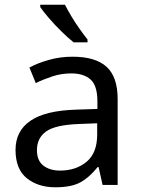

<svg xmlns="http://www.w3.org/2000/svg" viewBox="-20 -786 601 816"><path d="M288 -545Q386 -545 433 -502Q480 -459 480 -365V0H416L399 -76H395Q360 -32 321.5 -11Q283 10 215 10Q142 10 94 -28.5Q46 -67 46 -149Q46 -229 109 -272.5Q172 -316 303 -320L394 -323V-355Q394 -422 365 -448Q336 -474 283 -474Q241 -474 203 -461.5Q165 -449 132 -433L105 -499Q140 -518 188 -531.5Q236 -545 288 -545ZM314 -259Q214 -255 175.5 -227Q137 -199 137 -148Q137 -103 164.5 -82Q192 -61 235 -61Q303 -61 348 -98.5Q393 -136 393 -214V-262ZM256 -766Q267 -744 283.5 -716.5Q300 -689 318.5 -663Q337 -637 352 -618V-606H293Q270 -624 241 -652.5Q212 -681 187.5 -709.5Q163 -738 151 -756V-766Z"/></svg>

Font: Noto Sans Gunjala Gondi Semibold
Style: Regular
Weight: 600
Designer: Ek Type
Foundry: Ek Type
Version: Version 1.004; ttfautohint (v1.8.4.7-5d5b)